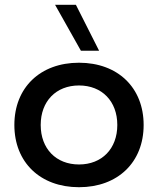

<svg xmlns="http://www.w3.org/2000/svg" viewBox="-20 -772 660 802"><path d="M310 -510C148 -510 40 -406 40 -250C40 -94 148 10 310 10C472 10 580 -94 580 -250C580 -406 472 -510 310 -510ZM310 -85C214 -85 150 -151 150 -250C150 -349 214 -415 310 -415C406 -415 470 -349 470 -250C470 -151 406 -85 310 -85ZM318 -560H394L297 -752H210Z"/></svg>

Font: Goli Medium
Style: Regular
Weight: 500
Designer: jaikishan Patel
Foundry: MagicType
Version: Version 1.000;Glyphs 3.2 (3242)